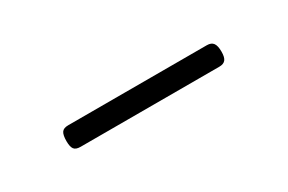

<svg xmlns="http://www.w3.org/2000/svg" viewBox="-1 -535 578 386"><g transform="rotate(-30 288.0 -342.0)"><path d="M127 -317Q116 -317 112 -322.5Q108 -328 108 -341Q108 -355 112 -361Q116 -367 127 -367H449Q459 -367 463.5 -361Q468 -355 468 -341Q468 -328 463.5 -322.5Q459 -317 449 -317Z"/></g></svg>

Font: Playwrite FR Moderne ExtraLight
Style: Regular
Weight: 250
Version: Version 1.002